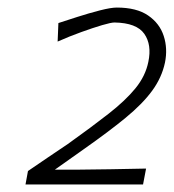

<svg xmlns="http://www.w3.org/2000/svg" viewBox="-20 -790 460 508"><path d="M47.5 -302 54 -337.5Q78.5 -354.5 105.8 -372.8Q133 -391 159.5 -409Q222.5 -454 267.2 -489Q312 -524 338.5 -556.5Q365 -589 372.5 -626.5Q382 -671.5 361.8 -700.5Q341.5 -729.5 283 -730.5Q274 -730.5 250.2 -723.5Q226.5 -716.5 195.2 -705.2Q164 -694 132.5 -680L134.5 -729Q154 -735.5 184.5 -745.2Q215 -755 244.2 -762.5Q273.5 -770 289 -770Q341.5 -770 372 -749Q402.5 -728 413.2 -694.8Q424 -661.5 416.5 -624.5Q408 -584.5 382.5 -549.8Q357 -515 312.2 -478.2Q267.5 -441.5 202 -395.5L125 -341H178Q225 -341.5 272.8 -342.2Q320.5 -343 366.5 -344L358.5 -302Z"/></svg>

Font: Commissioner Loud ExtraLight
Style: Italic
Weight: 200
Italic angle: -12°
Designer: Kostas Bartsokas
Foundry: Kostas Bartsokas
Version: Version 1.000; ttfautohint (v1.8.3)